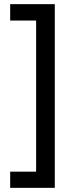

<svg xmlns="http://www.w3.org/2000/svg" viewBox="-20 -743 350 925"><path d="M29 84V162H244V-723H29V-644H154V84Z"/></svg>

Font: Noto Sans Lao ExtraCondensed Medium
Style: Regular
Weight: 500
Width: 2
Designer: Monotype Design Team
Foundry: Monotype Imaging Inc.
Version: Version 2.003